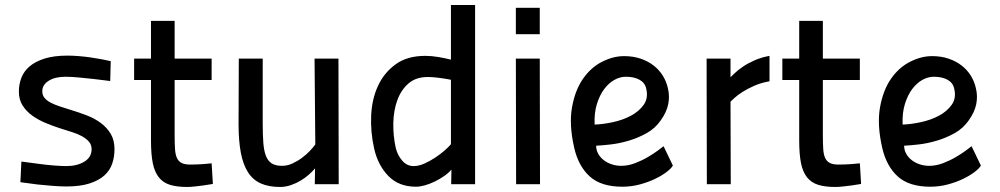

<svg xmlns="http://www.w3.org/2000/svg" viewBox="-20 -732 3973 763"><path d="M418 -410Q385 -414 353 -418Q325 -421 294.5 -424Q264 -427 240 -427Q199 -427 173.5 -411Q148 -395 148 -369Q148 -354 157 -343Q166 -332 181.5 -324Q197 -316 218 -309Q239 -302 262 -295Q295 -285 326 -273Q357 -261 381 -243Q405 -225 420 -200Q435 -175 435 -139Q435 -109 426 -82Q417 -55 395 -35Q373 -15 336 -3Q299 9 244 9Q219 9 188 6.5Q157 4 128 1Q95 -3 61 -8L65 -90Q100 -85 133 -81Q162 -77 192.5 -74.5Q223 -72 244 -72Q286 -72 315 -89.5Q344 -107 344 -139Q344 -157 333.5 -169Q323 -181 306 -190.5Q289 -200 266.5 -207Q244 -214 219 -222Q191 -231 162 -243Q133 -255 109 -272Q85 -289 70 -312.5Q55 -336 55 -368Q55 -397 65 -423Q75 -449 98 -468.5Q121 -488 158 -499.5Q195 -511 248 -511Q269 -511 293.5 -509Q318 -507 342 -503.5Q366 -500 386.5 -496Q407 -492 420 -489Z M674 -414V-196Q674 -162 675.5 -139.5Q677 -117 683.5 -103.5Q690 -90 702.5 -84Q715 -78 736 -78Q747 -78 761 -78.5Q775 -79 789 -80Q805 -81 821 -83L826 -1Q806 2 788 5Q772 7 754.5 9Q737 11 724 11Q683 11 655.5 2.5Q628 -6 611 -27.5Q594 -49 587 -84.5Q580 -120 580 -174V-414H513V-499H580V-649H674V-499H821V-414Z M1325 -499 1326 0H1231L1232 -63Q1223 -52 1208.5 -39Q1194 -26 1176 -15Q1158 -4 1136.5 3.5Q1115 11 1093 11Q1048 11 1016.5 -3Q985 -17 965.5 -47.5Q946 -78 937 -125.5Q928 -173 928 -239L929 -499H1024V-240Q1024 -196 1026.5 -164Q1029 -132 1037 -112Q1045 -92 1060 -82.5Q1075 -73 1101 -73Q1122 -73 1142.5 -82.5Q1163 -92 1181 -105.5Q1199 -119 1212.5 -133.5Q1226 -148 1233 -158L1230 -499Z M1868 0H1773L1774 -58Q1762 -44 1744.5 -32Q1727 -20 1707.5 -10.5Q1688 -1 1668.5 4.5Q1649 10 1633 10Q1565 10 1523.5 -32.5Q1482 -75 1467 -141Q1452 -207 1455 -273Q1458 -339 1482.5 -391.5Q1507 -444 1553 -477Q1599 -510 1670 -510Q1695 -510 1721.5 -505.5Q1748 -501 1772 -495V-712H1868ZM1624 -72Q1644 -72 1666.5 -82Q1689 -92 1710 -106Q1731 -120 1747.5 -134.5Q1764 -149 1772 -159V-415Q1752 -419 1726 -422.5Q1700 -426 1680 -426Q1633 -426 1603.5 -400.5Q1574 -375 1559 -334Q1544 -293 1543 -242.5Q1542 -192 1553 -143Q1560 -115 1578.5 -93.5Q1597 -72 1624 -72Z M2030 -499H2125L2126 0H2031ZM2030 -701H2125V-596H2030Z M2449 -73Q2476 -73 2503.5 -83.5Q2531 -94 2554 -107.5Q2577 -121 2594 -133.5Q2611 -146 2617 -151L2654 -74Q2648 -63 2629 -48.5Q2610 -34 2583 -21Q2556 -8 2522.5 1Q2489 10 2453 10Q2369 10 2324 -30.5Q2279 -71 2262 -144Q2241 -236 2253 -304.5Q2265 -373 2296.5 -418.5Q2328 -464 2372.5 -486.5Q2417 -509 2460 -509Q2496 -509 2525.5 -499Q2555 -489 2577 -472Q2599 -455 2613.5 -432Q2628 -409 2634 -382Q2642 -350 2635.5 -318Q2629 -286 2606 -254Q2584 -222 2550 -203Q2516 -184 2479 -173Q2442 -162 2407 -158Q2372 -154 2349 -153Q2349 -137 2356.5 -122.5Q2364 -108 2377.5 -97Q2391 -86 2409.5 -79.5Q2428 -73 2449 -73ZM2467 -427Q2444 -427 2421.5 -414.5Q2399 -402 2381 -378Q2363 -354 2352 -318.5Q2341 -283 2343 -237Q2376 -238 2415.5 -246.5Q2455 -255 2487 -272Q2519 -289 2538 -315.5Q2557 -342 2548 -380Q2543 -403 2521.5 -415Q2500 -427 2467 -427Z M2788 -499H2883V-425Q2887 -429 2899.5 -441Q2912 -453 2931.5 -466.5Q2951 -480 2978 -492Q3005 -504 3038 -510V-409Q3004 -403 2977 -391Q2950 -379 2930.5 -366.5Q2911 -354 2899 -343Q2887 -332 2883 -328L2884 0H2789Z M3250 -414V-196Q3250 -162 3251.5 -139.5Q3253 -117 3259.5 -103.5Q3266 -90 3278.5 -84Q3291 -78 3312 -78Q3323 -78 3337 -78.5Q3351 -79 3365 -80Q3381 -81 3397 -83L3402 -1Q3382 2 3364 5Q3348 7 3330.5 9Q3313 11 3300 11Q3259 11 3231.5 2.5Q3204 -6 3187 -27.5Q3170 -49 3163 -84.5Q3156 -120 3156 -174V-414H3089V-499H3156V-649H3250V-499H3397V-414Z M3673 -73Q3700 -73 3727.5 -83.5Q3755 -94 3778 -107.5Q3801 -121 3818 -133.5Q3835 -146 3841 -151L3878 -74Q3872 -63 3853 -48.5Q3834 -34 3807 -21Q3780 -8 3746.5 1Q3713 10 3677 10Q3593 10 3548 -30.5Q3503 -71 3486 -144Q3465 -236 3477 -304.5Q3489 -373 3520.5 -418.5Q3552 -464 3596.5 -486.5Q3641 -509 3684 -509Q3720 -509 3749.5 -499Q3779 -489 3801 -472Q3823 -455 3837.5 -432Q3852 -409 3858 -382Q3866 -350 3859.5 -318Q3853 -286 3830 -254Q3808 -222 3774 -203Q3740 -184 3703 -173Q3666 -162 3631 -158Q3596 -154 3573 -153Q3573 -137 3580.5 -122.5Q3588 -108 3601.5 -97Q3615 -86 3633.5 -79.5Q3652 -73 3673 -73ZM3691 -427Q3668 -427 3645.5 -414.5Q3623 -402 3605 -378Q3587 -354 3576 -318.5Q3565 -283 3567 -237Q3600 -238 3639.5 -246.5Q3679 -255 3711 -272Q3743 -289 3762 -315.5Q3781 -342 3772 -380Q3767 -403 3745.5 -415Q3724 -427 3691 -427Z"/></svg>

Font: Panefresco 600wt
Style: Regular
Weight: 600
Designer: Campivisivi
Foundry: Campivisivi & Chank Co
Version: Version 1.001